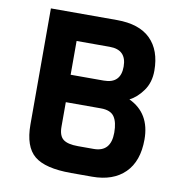

<svg xmlns="http://www.w3.org/2000/svg" viewBox="-80 -787 818 862"><g transform="rotate(10 329.0 -356.0)"><path d="M599 -205Q599 -106 545.5 -53Q492 0 396 0H300Q182 0 132.5 -41Q83 -82 83 -183V-712H384Q486 -712 537.5 -661Q589 -610 589 -517Q589 -463 561.5 -425Q534 -387 501 -371Q599 -325 599 -205ZM373 -434Q450 -434 450 -511Q450 -588 373 -588H222V-434ZM460 -212Q460 -260 443 -284.5Q426 -309 382 -309H222V-197Q222 -156 242.5 -140Q263 -124 310 -124H382Q460 -124 460 -212Z"/></g></svg>

Font: Viga
Style: Regular
Weight: 400
Designer: Oscar Yáñez
Foundry: Fontstage
Version: Version 1.001